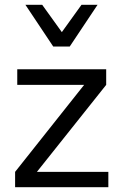

<svg xmlns="http://www.w3.org/2000/svg" viewBox="-20 -781 514 801"><path d="M432 0H43V-64L331 -427H52V-492H423V-427L134 -64H432ZM86 -761H156L238 -647L320 -761H387L271 -587H202Z"/></svg>

Font: Wix Madefor Text
Style: Regular
Weight: 400
Designer: Dalton Maag Ltd
Foundry: Dalton Maag Ltd
Version: Version 3.100